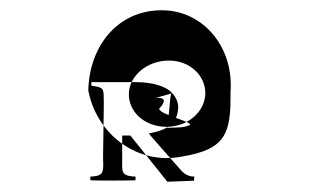

<svg xmlns="http://www.w3.org/2000/svg" viewBox="-20 -456 651 374"><path d="M152 -280C154 -366 209 -436 295 -436C376 -436 436 -364 429 -276C430 -196 420 -165 334 -151C248 -134 168 -194 152 -280ZM156 -105C156 -104 244 -104 244 -105V-112C222 -113 217 -117 218 -137V-192H234L306 -102L358 -104C358 -104 358 -112 359 -112C348 -112 340 -116 332 -125C332 -125 269 -196 270 -196C301 -202 325 -212 327 -245C328 -257 322 -268 314 -276C303 -288 276 -296 246 -296H158V-289C182 -286 182 -283 182 -264C183 -264 180 -140 181 -140C182 -117 178 -113 156 -112ZM231 -274C230 -238 262 -209 304 -209C346 -209 379 -238 380 -274C380 -309 350 -338 309 -338C266 -338 232 -308 231 -274ZM282 -266C288 -266 300 -270 314 -274C311 -275 308 -207 305 -207C330 -208 336 -207 349 -212C360 -218 292 -232 290 -244C304 -260 302 -266 282 -266Z"/></svg>

Font: Zinc
Style: Regular
Weight: 400
Version: Version 1